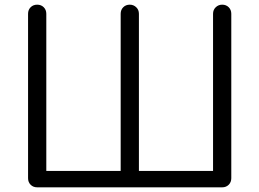

<svg xmlns="http://www.w3.org/2000/svg" viewBox="-20 -801 1109 821"><path d="M139 0Q122 0 111 -11Q100 -22 100 -39V-742Q100 -759 111 -770Q122 -781 139 -781Q156 -781 167 -770Q178 -759 178 -742V-70H496V-742Q496 -759 507 -770Q518 -781 535 -781Q551 -781 562.5 -770Q574 -759 574 -742V-70H891V-742Q891 -759 902.5 -770Q914 -781 930 -781Q947 -781 958 -770Q969 -759 969 -742V-39Q969 -22 958 -11Q947 0 930 0Z"/></svg>

Font: Comfortaa
Style: Regular
Weight: 400
Designer: Johan Aakerlund
Foundry: Johan Aakerlund
Version: Version 3.104; ttfautohint (v1.8.1.43-b0c9)